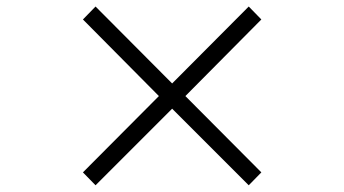

<svg xmlns="http://www.w3.org/2000/svg" viewBox="-20 -590 1040 580"><path d="M769.5 -69.3 540 -299.8 769.5 -531.2 731.4 -570.3 500 -337.9 268.6 -570.3 230.5 -531.2 460 -299.8 230.5 -69.3 268.6 -30.3 500 -261.7 731.4 -30.3Z"/></svg>

Font: FreeUniversal
Style: BoldItalic
Weight: 700
Italic angle: -11°
Version: Version 1.001